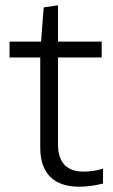

<svg xmlns="http://www.w3.org/2000/svg" viewBox="-20 -697 426 725"><path d="M279 8Q207 8 169.5 -29.5Q132 -67 132 -140V-480H16V-540H135L145 -669L199 -677V-540H364V-480H199V-153Q199 -49 296 -49Q312 -49 330.5 -51.5Q349 -54 369 -60V-4Q322 8 279 8Z"/></svg>

Font: Encode Sans Normal
Style: Light
Weight: 300
Designer: Pablo Impallari, Andres Torresi
Foundry: Pablo Impallari, Andres Torresi
Version: Version 1.000; ttfautohint (v1.00) -l 8 -r 50 -G 200 -x 14 -